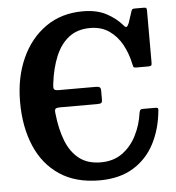

<svg xmlns="http://www.w3.org/2000/svg" viewBox="-54 -814 804 877"><g transform="rotate(-5 348.0 -375.0)"><path d="M36.5 -375Q36.5 -486.5 76 -574.2Q115.5 -662 187.5 -712.5Q259.5 -763 357.5 -763Q421.5 -763 465 -740Q508.5 -717 537.5 -683Q546 -673 550.8 -674.5Q555.5 -676 562 -690.5L580 -745.5Q582.5 -751 584.8 -753Q587 -755 596 -755H636Q646 -755 648.2 -752.2Q650.5 -749.5 650.5 -739.5V-501.5Q650.5 -491.5 647.2 -488.8Q644 -486 633.5 -486H580Q568 -486 566.2 -489.8Q564.5 -493.5 562.5 -503Q553 -550.5 530.8 -591.8Q508.5 -633 472.2 -658.5Q436 -684 384.5 -684Q326 -684 287 -653.8Q248 -623.5 225.8 -570Q203.5 -516.5 195 -447Q192.5 -431 194.8 -422.5Q197 -414 217 -414H387.5Q400 -414 405 -410Q410 -406 410 -394.5V-353Q410 -342 405.5 -338.5Q401 -335 385.5 -335H219Q199.5 -335 195 -330Q190.5 -325 193 -307.5Q200.5 -236.5 221.5 -182.8Q242.5 -129 281.2 -98.8Q320 -68.5 380.5 -68.5Q438.5 -68.5 479.2 -98Q520 -127.5 544.2 -175.5Q568.5 -223.5 576 -279Q578 -288.5 581 -291.8Q584 -295 593.5 -295H647.5Q657 -295 660.2 -292.8Q663.5 -290.5 662.5 -283Q655 -198 620.2 -131Q585.5 -64 522.5 -25.5Q459.5 13 367.5 13Q258.5 13 184.8 -36.2Q111 -85.5 73.8 -173Q36.5 -260.5 36.5 -375Z"/></g></svg>

Font: Besley* Narrow Semi
Style: Regular
Weight: 600
Width: 4
Designer: Owen Earl
Foundry: indestructible type*
Version: Version 3.000; ttfautohint (v1.8.3)